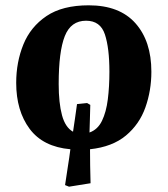

<svg xmlns="http://www.w3.org/2000/svg" viewBox="-20 -549 631 723"><path d="M240 154 225 148Q230 112 235.5 78.5Q241 45 245 13Q142 4 91.5 -64Q41 -132 41 -237Q41 -315 68 -381.5Q95 -448 155 -488.5Q215 -529 314 -529Q430 -529 490 -461.5Q550 -394 550 -279Q550 -208 527.5 -144.5Q505 -81 454 -38.5Q403 4 319 13Q319 43 319.5 74.5Q320 106 321 141ZM317 -50Q348 -61 364 -94Q380 -127 386 -175Q392 -223 392 -279Q392 -368 375 -419.5Q358 -471 304 -471Q247 -471 224 -413Q201 -355 201 -233Q201 -161 213.5 -115Q226 -69 255 -53Q259 -78 262.5 -103.5Q266 -129 270 -157L308 -161L320 -154Q319 -124 318.5 -99Q318 -74 317 -50Z"/></svg>

Font: Literata 36pt
Style: Bold Italic
Weight: 700
Italic angle: -2°
Designer: Latin by Veronika Burian and Jose Scaglione. Greek by Irene Vlachou. Cyrillic by Vera Evstafieva
Foundry: TypeTogether
Version: Version 3.002